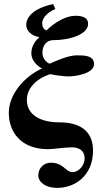

<svg xmlns="http://www.w3.org/2000/svg" viewBox="-20 -712 508 937"><path d="M240 -692C147 -673 108 -631 108 -590C108 -563 133 -537 171 -531V-529C145 -507 133 -480 133 -452C133 -414 166 -387 185 -378C96 -337 23 -250 23 -161C23 -68 82 16 214 16C238 16 299 7 331 7C369 7 393 26 393 60C393 99 361 128 335 128C299 128 291 82 228 82C193 82 167 109 167 144C167 176 201 205 259 205C345 205 434 146 434 23C434 -59 387 -115 269 -115C181 -115 111 -149 111 -225C111 -273 147 -325 225 -350C247 -345 294 -339 314 -339C349 -339 439 -353 439 -399C439 -441 393 -442 355 -442C315 -442 257 -417 222 -401C206 -408 187 -427 187 -454C187 -485 203 -516 240 -516C322 -516 410 -545 410 -595C410 -629 378 -635 347 -635C301 -635 246 -602 207 -564C203 -566 186 -569 186 -600C186 -615 200 -647 250 -668Z"/></svg>

Font: XITS Math
Style: Bold
Weight: 700
Designer: MicroPress Inc., with final additions and corrections provided by Coen Hoffman, Elsevier (retired)
Version: Version 1.105